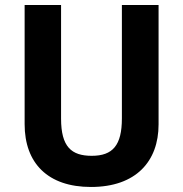

<svg xmlns="http://www.w3.org/2000/svg" viewBox="-20 -785 728 764"><path d="M611 -290V-765H465V-314C465 -207 429 -165 345 -165C264 -165 223 -201 223 -313V-765H78V-291C78 -136 170 -41 342 -41C521 -41 611 -143 611 -290Z"/></svg>

Font: Noto Sans Tamil UI SemiCondensed
Style: Bold
Weight: 700
Width: 4
Designer: Jelle Bosma - Monotype Design Team
Foundry: Monotype Imaging Inc.
Version: Version 2.004